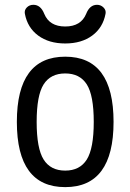

<svg xmlns="http://www.w3.org/2000/svg" viewBox="-20 -765 540 795"><path d="M336.9 -708Q351.6 -745.1 381.8 -745.1Q397.5 -745.1 408.7 -733.9Q419.9 -722.7 417 -708Q406.2 -650.4 361.8 -617.7Q317.4 -585 250 -585Q182.6 -585 138.2 -617.7Q93.8 -650.4 83 -708Q80.1 -722.7 90.8 -733.9Q101.6 -745.1 118.2 -745.1Q148.4 -745.1 163.1 -708Q184.6 -655.3 250 -655.3Q315.4 -655.3 336.9 -708ZM339.4 -415.5Q310.5 -460.9 250 -460.9Q189.5 -460.9 160.6 -415.5Q131.8 -370.1 131.8 -260.3Q131.8 -150.4 160.6 -104.5Q189.5 -58.6 250 -58.6Q310.5 -58.6 339.4 -104.5Q368.2 -150.4 368.2 -260.3Q368.2 -370.1 339.4 -415.5ZM450.2 -260.3Q450.2 9.8 250 9.8Q49.8 9.8 49.8 -260.3Q49.8 -530.3 250 -530.3Q450.2 -530.3 450.2 -260.3Z"/></svg>

Font: Rounded Mgen+ 2m regular
Style: Regular
Weight: 400
Designer: [Source Han Sans]
Ryoko NISHIZUKA  (kana & ideographs); Paul D. Hunt (Latin, Greek & Cyrillic); Wenlong ZHANG  (bopomofo
Version: Version 1.059.20150602